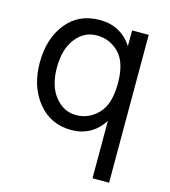

<svg xmlns="http://www.w3.org/2000/svg" viewBox="-107 -601 781 883"><g transform="rotate(15 283.5 -159.0)"><path d="M494 197H415V-76Q360 8 262 8Q164 8 103.5 -66.5Q43 -141 43 -254.5Q43 -368 101 -441.5Q159 -515 260 -515Q361 -515 415 -432V-507H494ZM266 -443Q205 -443 165 -392Q125 -341 125 -253Q125 -165 166 -114.5Q207 -64 266.5 -64Q326 -64 370.5 -109.5Q415 -155 415 -254.5Q415 -354 371 -398.5Q327 -443 266 -443Z"/></g></svg>

Font: Hind Kochi
Style: Regular
Weight: 400
Designer: Dhruvi Tolia
Foundry: Indian Type Foundry
Version: Version 0.702;PS 1.0;hotconv 1.0.81;makeotf.lib2.5.63406